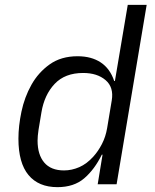

<svg xmlns="http://www.w3.org/2000/svg" viewBox="-20 -760 640 792"><path d="M403 -122H400Q370 -61 327.5 -24.5Q285 12 217 12Q139 12 97.5 -38Q56 -88 56 -188Q56 -240 68.5 -299.5Q81 -359 109.5 -410Q138 -461 185 -494.5Q232 -528 300 -528Q357 -528 395.5 -502.5Q434 -477 451 -426H454L507 -740H585L461 0H383ZM244 -57Q276 -57 307 -70.5Q338 -84 365 -114Q385 -136 400.5 -166Q416 -196 422 -232L441 -346Q450 -400 415.5 -429.5Q381 -459 323 -459Q248 -459 205.5 -414Q163 -369 151 -297L139 -225Q137 -211 136 -200.5Q135 -190 135 -180Q135 -122 162.5 -89.5Q190 -57 244 -57Z"/></svg>

Font: IBM Plex Mono
Style: Italic
Weight: 400
Italic angle: -9°
Monospace: yes
Designer: Mike Abbink, Paul van der Laan, Pieter van Rosmalen
Foundry: Bold Monday
Version: Version 2.3